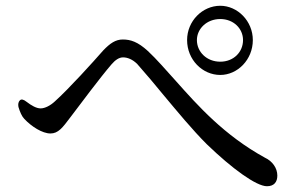

<svg xmlns="http://www.w3.org/2000/svg" viewBox="-20 -709 1040 666"><path d="M629 -570C629 -502 682 -449 744 -449C804 -449 857 -502 857 -570C857 -636 804 -689 744 -689C682 -689 629 -636 629 -570ZM44 -338C49 -321 56 -305 64 -297C89 -270 127 -246 155 -246C182 -246 197 -266 224 -302C258 -347 329 -442 367 -486C380 -501 393 -510 407 -510C422 -510 440 -503 456 -487C488 -451 517 -416 545 -382C596 -321 647 -259 697 -209C785 -124 869 -63 906 -63C931 -63 942 -78 942 -100C942 -126 925 -150 899 -162C757 -240 665 -344 591 -427C555 -467 523 -504 493 -532C458 -564 433 -572 406 -572C381 -572 362 -559 338 -534C303 -494 220 -402 170 -357C155 -343 136 -333 121 -333C106 -333 89 -343 72 -356C62 -364 54 -366 49 -361C44 -356 42 -348 44 -338ZM663 -570C663 -609 697 -643 744 -643C790 -643 823 -610 823 -570C823 -528 790 -495 744 -495C697 -495 663 -529 663 -570Z"/></svg>

Font: 寒蝉锦书宋 Text
Style: Regular
Weight: 400
Designer: 寒蝉锦书宋{Warren} 思源宋体{Ryoko NISHIZUKA 西塚涼子 (kana & ideographs); Frank Grießhammer (Latin, Greek & Cyrillic); Wenlong ZHANG 
Foundry: Adobe & ChillType
Version: Version 2.000;Glyphs 3.1.1 (3135)